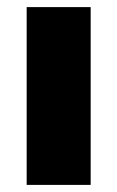

<svg xmlns="http://www.w3.org/2000/svg" viewBox="-20 -520 330 540"><path d="M55 0V-500H235V0Z"/></svg>

Font: Figtree Black
Style: Regular
Weight: 900
Designer: Erik Kennedy
Foundry: Erik Kennedy
Version: Version 2.001;gftools[0.9.30]